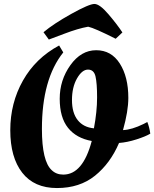

<svg xmlns="http://www.w3.org/2000/svg" viewBox="-20 -939 780 971"><path d="M725 -322Q736 -295 740 -263Q717 -249 670 -234Q623 -219 582 -216Q538 -113 460.5 -50.5Q383 12 268 12Q153 12 92.5 -65.5Q32 -143 32 -280.5Q32 -418 96 -531.5Q160 -645 279 -709L300 -674Q192 -539 192 -287Q192 -123 242 -78Q265 -56 300 -56Q399 -56 444 -226Q366 -240 324 -292.5Q282 -345 282 -439.5Q282 -534 336 -609.5Q390 -685 466.5 -685Q543 -685 586 -617.5Q629 -550 629 -444Q629 -377 602 -281Q647 -283 706 -312ZM455 -290Q471 -375 471 -446.5Q471 -518 463 -552.5Q455 -587 425 -587Q395 -587 369.5 -542.5Q344 -498 344 -433Q344 -368 373 -331.5Q402 -295 455 -290ZM599 -775 565 -743Q458 -797 426 -804Q375 -795 305.5 -768.5Q236 -742 227 -739L200 -776Q251 -819 341 -869Q431 -919 457.5 -919Q484 -919 528 -867.5Q572 -816 599 -775Z"/></svg>

Font: Oleo Script Swash Caps
Style: Regular
Weight: 400
Designer: Soytutype
Foundry: Soytutype
Version: Version 1.002